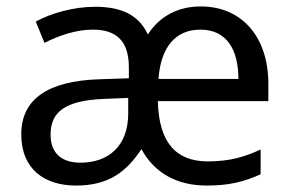

<svg xmlns="http://www.w3.org/2000/svg" viewBox="-20 -566 904 596"><path d="M603 -546C531 -546 474 -514 439 -459C411 -519 358 -545 275 -545C209 -545 138 -525 91 -499L118 -433C162 -455 215 -474 268 -474C336 -474 380 -444 380 -357V-323L290 -320C125 -315 46 -256 46 -149C46 -40 119 10 216 10C319 10 373 -34 419 -103C460 -28 530 10 622 10C689 10 736 -1 789 -25V-102C738 -78 691 -65 625 -65C526 -65 473 -124 470 -252H813V-306C813 -449 733 -546 603 -546ZM602 -474C683 -474 720 -413 720 -321H472C479 -420 525 -474 602 -474ZM303 -259 378 -262V-214C378 -110 314 -61 230 -61C174 -61 137 -88 137 -148C137 -216 178 -254 303 -259Z"/></svg>

Font: Noto Sans Arabic UI
Style: Regular
Weight: 400
Designer: Monotype Design Team, Nadine Chahine and Nizar Qandah
Foundry: Monotype Imaging Inc.
Version: Version 2.010